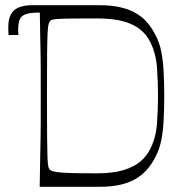

<svg xmlns="http://www.w3.org/2000/svg" viewBox="-20 -720 707 740"><path d="M133 0Q134 -72 135 -118Q136 -164 136.5 -194.5Q137 -225 137 -247.5Q137 -270 137 -293.5Q137 -317 137 -350Q137 -383 137 -406.5Q137 -430 137 -452.5Q137 -475 136.5 -505.5Q136 -536 135 -582Q134 -628 133 -700H363Q416 -700 456 -689Q496 -678 526 -654Q556 -630 577 -589Q595 -557 602 -519Q609 -481 611 -438.5Q613 -396 613 -350Q613 -304 611 -261.5Q609 -219 602 -181.5Q595 -144 577 -111Q556 -71 526 -46.5Q496 -22 456 -11Q416 0 363 0ZM354 -52Q416 -52 456.5 -64.5Q497 -77 521.5 -98Q546 -119 559 -146Q581 -189 585 -242.5Q589 -296 589 -350Q589 -404 585 -459.5Q581 -515 559 -558Q546 -585 521.5 -605.5Q497 -626 456.5 -637.5Q416 -649 354 -649Q289 -649 252 -648.5Q215 -648 197 -646.5Q179 -645 174 -640Q171 -637 168 -629Q165 -621 163.5 -594Q162 -567 161.5 -509.5Q161 -452 161 -350Q161 -252 161.5 -195.5Q162 -139 163 -112.5Q164 -86 166.5 -77Q169 -68 173 -65Q179 -60 198 -57Q217 -54 254 -53Q291 -52 354 -52ZM159 -672Q110 -672 93 -669Q76 -666 66 -658Q56 -650 53 -635.5Q50 -621 50 -610Q50 -607 50 -602.5Q50 -598 50.5 -594.5Q51 -591 51 -585H13Q12 -594 12 -602.5Q12 -611 12 -617Q12 -647 22.5 -665.5Q33 -684 54 -692Q75 -700 104 -700Q131 -700 140 -700Q149 -700 154 -700Z"/></svg>

Font: Ojuju Light
Style: Regular
Weight: 300
Designer: Chisaokwu Joboson, Mirko Velimirovic
Foundry: Udi Foundry
Version: Version 1.000